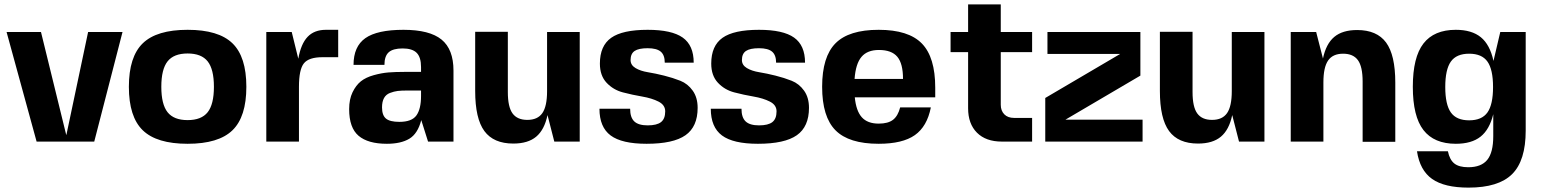

<svg xmlns="http://www.w3.org/2000/svg" viewBox="-20 -646 7041 876"><path d="M282 -31H283L382 -500H539L410 0H147L10 -500H167Z M631.5 -448.5Q695 -510 836 -510Q977 -510 1040.5 -448.5Q1104 -387 1104 -250Q1104 -113 1040.5 -51.5Q977 10 836 10Q695 10 631.5 -51.5Q568 -113 568 -250Q568 -387 631.5 -448.5ZM744.5 -366Q716 -330 716 -250Q716 -170 744.5 -134Q773 -98 836 -98Q899 -98 927.5 -134Q956 -170 956 -250Q956 -330 927.5 -366Q899 -402 836 -402Q773 -402 744.5 -366Z M1451 -385Q1389 -385 1366.5 -357Q1344 -329 1344 -250V0H1195V-500H1311L1341 -378Q1353 -446 1383.5 -478Q1414 -510 1467 -510H1523V-385Z M1933 0 1902 -98Q1886 -36 1847.5 -13Q1809 10 1745 10Q1659 10 1616 -26.5Q1573 -63 1573 -148Q1573 -193 1588.5 -225Q1604 -257 1626.5 -275Q1649 -293 1685 -303Q1721 -313 1752.5 -315.5Q1784 -318 1826 -318H1901V-340Q1901 -385 1881 -405Q1861 -425 1817 -425Q1773 -425 1753.5 -407.5Q1734 -390 1734 -350H1593Q1593 -434 1647 -472Q1701 -510 1821 -510Q1940 -510 1994.5 -465.5Q2049 -421 2049 -324V0ZM1901 -233H1838Q1811 -233 1794.5 -231Q1778 -229 1759.5 -222Q1741 -215 1732 -198.5Q1723 -182 1723 -156Q1723 -120 1741 -105Q1759 -90 1802 -90Q1859 -90 1880 -119.5Q1901 -149 1901 -208Z M2509 0 2478 -121Q2464 -54 2426.5 -22.5Q2389 9 2322 9Q2232 9 2190 -48Q2148 -105 2148 -231V-501H2297V-226Q2297 -158 2318.5 -128.5Q2340 -99 2386 -99Q2433 -99 2454.5 -130Q2476 -161 2476 -230V-500H2625V0Z M2857 -372Q2857 -349 2879.5 -335.5Q2902 -322 2936 -316.5Q2970 -311 3010 -301Q3050 -291 3084 -277.5Q3118 -264 3140.5 -232.5Q3163 -201 3163 -154Q3163 -68 3107.5 -29Q3052 10 2930 10Q2817 10 2766 -28Q2715 -66 2715 -150H2855Q2855 -110 2874 -92Q2893 -74 2935 -74Q2977 -74 2996 -89Q3015 -104 3015 -138Q3015 -167 2984.5 -182.5Q2954 -198 2910 -205.5Q2866 -213 2822 -224.5Q2778 -236 2747.5 -268.5Q2717 -301 2717 -356Q2717 -437 2768.5 -473.5Q2820 -510 2935 -510Q3045 -510 3095 -474.5Q3145 -439 3145 -360H3013Q3013 -395 2994.5 -410.5Q2976 -426 2935 -426Q2894 -426 2875.5 -413.5Q2857 -401 2857 -372Z M3365 -372Q3365 -349 3387.5 -335.5Q3410 -322 3444 -316.5Q3478 -311 3518 -301Q3558 -291 3592 -277.5Q3626 -264 3648.5 -232.5Q3671 -201 3671 -154Q3671 -68 3615.5 -29Q3560 10 3438 10Q3325 10 3274 -28Q3223 -66 3223 -150H3363Q3363 -110 3382 -92Q3401 -74 3443 -74Q3485 -74 3504 -89Q3523 -104 3523 -138Q3523 -167 3492.5 -182.5Q3462 -198 3418 -205.5Q3374 -213 3330 -224.5Q3286 -236 3255.5 -268.5Q3225 -301 3225 -356Q3225 -437 3276.5 -473.5Q3328 -510 3443 -510Q3553 -510 3603 -474.5Q3653 -439 3653 -360H3521Q3521 -395 3502.5 -410.5Q3484 -426 3443 -426Q3402 -426 3383.5 -413.5Q3365 -401 3365 -372Z M3880 -202Q3886 -140 3912 -111Q3938 -82 3989 -82Q4032 -82 4054.5 -99.5Q4077 -117 4087 -156H4227Q4210 -69 4154 -29.5Q4098 10 3989 10Q3853 10 3792 -51.5Q3731 -113 3731 -250Q3731 -387 3792 -448.5Q3853 -510 3989 -510Q4125 -510 4186 -447.5Q4247 -385 4247 -246V-202ZM3990 -418Q3937 -418 3910.5 -386.5Q3884 -355 3879 -286H4100Q4100 -356 4074 -387Q4048 -418 3990 -418Z M4546 -168Q4546 -141 4562 -124.5Q4578 -108 4607 -108H4689V0H4551Q4478 0 4437.5 -40.5Q4397 -81 4397 -152V-408H4317V-500H4397V-626H4546V-500H4689V-408H4546Z M4841 -100H5193V0H4749V-199L5091 -400H4759V-500H5183V-301Z M5633 0 5602 -121Q5588 -54 5550.5 -22.5Q5513 9 5446 9Q5356 9 5314 -48Q5272 -105 5272 -231V-501H5421V-226Q5421 -158 5442.5 -128.5Q5464 -99 5510 -99Q5557 -99 5578.5 -130Q5600 -161 5600 -230V-500H5749V0Z M5985 -500 6016 -379Q6030 -446 6067.5 -477.5Q6105 -509 6172 -509Q6262 -509 6304 -452Q6346 -395 6346 -269V1H6197V-274Q6197 -342 6175.5 -371.5Q6154 -401 6108 -401Q6061 -401 6039.5 -370Q6018 -339 6018 -270V0H5869V-500Z M6622 10Q6523 10 6474.5 -52.5Q6426 -115 6426 -250Q6426 -385 6474.5 -447.5Q6523 -510 6622 -510Q6695 -510 6736.5 -476Q6778 -442 6794 -368L6825 -500H6941V-50Q6941 87 6879 148.5Q6817 210 6680 210Q6570 210 6514 170.5Q6458 131 6445 44H6586Q6594 83 6615.5 100Q6637 117 6679 117Q6738 117 6765.5 83.5Q6793 50 6793 -25V-125Q6776 -55 6735 -22.5Q6694 10 6622 10ZM6599.5 -365Q6574 -329 6574 -249Q6574 -169 6599.5 -133Q6625 -97 6683 -97Q6741 -97 6766.5 -133Q6792 -169 6792 -249Q6792 -329 6766.5 -365Q6741 -401 6683 -401Q6625 -401 6599.5 -365Z"/></svg>

Font: Fivo Sans Modern
Style: Regular
Weight: 700
Designer: Alexander Slobzheninov
Foundry: Alexander Slobzheninov
Version: 1.0